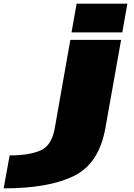

<svg xmlns="http://www.w3.org/2000/svg" viewBox="-225 -805 738 1055"><path d="M-205 230Q43 230 181.8 161.5Q320.5 93 354.5 -104L440.5 -586H161.5L76 -101Q59.5 -5 -2.8 22Q-65 49 -172 49ZM196 -785 168 -627H447L475 -785Z"/></svg>

Font: Anybody ExtraExpanded Black
Style: Italic
Weight: 900
Width: 8
Italic angle: -10°
Version: Version 1.113;gftools[0.9.25]